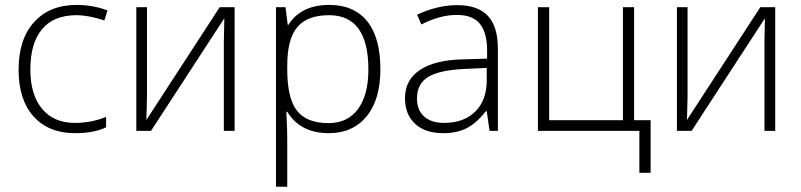

<svg xmlns="http://www.w3.org/2000/svg" viewBox="-20 -522 3195 766"><path d="M279.3 9.3Q173.8 9.3 114 -57.4Q54.2 -124 54.2 -243.7Q54.2 -365.7 116.2 -434.1Q178.2 -502.4 286.1 -502.4Q350.1 -502.4 408.7 -480.5L396.5 -440.4Q332.5 -461.4 285.2 -461.4Q194.3 -461.4 147.7 -405.5Q101.1 -349.6 101.1 -244.6Q101.1 -144.5 147.7 -88.1Q194.3 -31.7 278.3 -31.7Q345.7 -31.7 403.3 -55.7V-14.2Q356 9.3 279.3 9.3Z M566.4 -493.2V-136.7L564 -43.5L856.4 -493.2H916V0H873V-354L875 -449.2L582.5 0H523.9V-493.2Z M1292 9.3Q1178.2 9.3 1126 -76.2H1122.6L1124 -38.1Q1126 -4.4 1126 35.2V223.1H1081.1V-493.2H1119.1L1127.9 -422.9H1130.4Q1181.2 -502.4 1293 -502.4Q1392.6 -502.4 1445.1 -437Q1497.6 -371.6 1497.6 -246.1Q1497.6 -124.5 1442.4 -57.6Q1387.2 9.3 1292 9.3ZM1291 -30.8Q1366.7 -30.8 1408.2 -86.9Q1449.7 -143.1 1449.7 -244.6Q1449.7 -461.4 1293 -461.4Q1206.5 -461.4 1166.3 -414.1Q1126 -366.7 1126 -259.8V-245.1Q1126 -129.9 1164.8 -80.3Q1203.6 -30.8 1291 -30.8Z M1933.1 0 1921.9 -78.1H1918Q1880.9 -30.3 1841.8 -10.5Q1802.7 9.3 1749 9.3Q1676.3 9.3 1636 -28.1Q1595.7 -65.4 1595.7 -130.9Q1595.7 -203.1 1655.8 -243.2Q1715.8 -283.2 1829.6 -285.2L1923.3 -288.1V-320.8Q1923.3 -391.1 1894.8 -426.8Q1866.2 -462.4 1802.7 -462.4Q1734.4 -462.4 1661.1 -424.3L1644 -463.4Q1725.6 -501.5 1804.7 -501.5Q1885.7 -501.5 1926 -459.2Q1966.3 -417 1966.3 -327.6V0ZM1751.5 -31.7Q1830.6 -31.7 1876.2 -76.9Q1921.9 -122.1 1921.9 -202.1V-251L1835.4 -247.1Q1731.9 -242.2 1687.7 -214.8Q1643.6 -187.5 1643.6 -129.4Q1643.6 -83 1671.9 -57.4Q1700.2 -31.7 1751.5 -31.7Z M2575.7 167.5H2530.8V0H2126V-493.2H2170.9V-42.5H2465.3V-493.2H2509.8V-42.5H2575.7Z M2723.1 -493.2V-136.7L2720.7 -43.5L3013.2 -493.2H3072.8V0H3029.8V-354L3031.7 -449.2L2739.3 0H2680.7V-493.2Z"/></svg>

Font: Bpm'online Open Sans Light
Style: Regular
Weight: 300
Foundry: Ascender Corporation
Version: Version 1.10